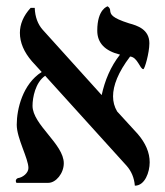

<svg xmlns="http://www.w3.org/2000/svg" viewBox="-20 -579 521 608"><path d="M453 -442C453 -486 415 -498 389 -505C332 -523 331 -534 329 -544C329 -549 328 -554 321 -559C321 -559 288 -551 288 -482C288 -443 312 -418 360 -406C330 -368 312 -324 302 -278L301 -279L115 -485C100 -502 91 -525 90 -554H77C54 -529 43 -502 43 -475C43 -444 56 -414 81 -385L112 -351C52 -313 33 -234 33 -184C33 -141 70 -77 70 -47C70 -31 52 -17 37 -15C33 -14 30 -10 30 -6C30 -4 31 -2 32 0H133C157 0 182 -30 182 -62C182 -123 83 -184 83 -244C83 -270 92 -318 123 -339L381 -54C396 -37 405 -16 407 9C439 9 454 -34 454 -65C454 -96 441 -126 416 -155L351 -226C342 -241 338 -257 338 -274C338 -308 354 -350 392 -400C416 -398 423 -360 434 -360C438 -360 453 -411 453 -442Z"/></svg>

Font: Libertinus Serif
Style: Regular
Weight: 400
Designer: Philipp H. Poll, Khaled Hosny
Foundry: Caleb Maclennan
Version: Version 7.050;RELEASE